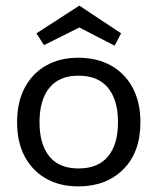

<svg xmlns="http://www.w3.org/2000/svg" viewBox="-20 -650 561 685"><path d="M259 -444Q326 -444 375.5 -416.5Q425 -389 453 -337.5Q481 -286 481 -214Q481 -107 420 -46Q359 15 259 15Q194 15 145 -12.5Q96 -40 68.5 -91Q41 -142 41 -214Q41 -286 68.5 -337.5Q96 -389 145 -416.5Q194 -444 259 -444ZM260 -380Q191 -380 156 -336.5Q121 -293 121 -214Q121 -135 156 -92Q191 -49 260 -49Q330 -49 365.5 -92Q401 -135 401 -214Q401 -293 365.5 -336.5Q330 -380 260 -380ZM263 -630 412 -531 389 -487 263 -552 137 -489 110 -531Z"/></svg>

Font: Podkova VF Beta
Style: Regular
Weight: 400
Designer: Ilya Yudin
Foundry: Cyreal (www.cyreal.org)
Version: Version 2.100